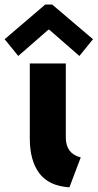

<svg xmlns="http://www.w3.org/2000/svg" viewBox="-67 -800 421 828"><path d="M61.5 -203.1V-526.4H216.8V-206.1Q217.3 -137.2 281.2 -121.1L232.4 7.8Q144.5 2.4 103 -52.2Q61.5 -106.9 61.5 -203.1ZM-46.9 -630.9 127.9 -780.3H158.2L334 -630.9L275.4 -558.6L145.5 -671.9H141.6L11.7 -558.6Z"/></svg>

Font: Reddit Sans Strawberry ExBold
Style: Regular
Weight: 800
Designer: Stephen Hutchings
Foundry: Reddit
Version: Version 1.013